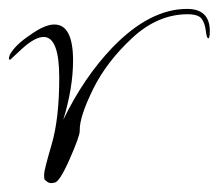

<svg xmlns="http://www.w3.org/2000/svg" viewBox="-20 -394 491 431"><path d="M451 -324Q451 -308 447.5 -308Q444 -308 442 -325Q440 -342 432.5 -352Q425 -362 401 -362Q334 -362 276.5 -308.5Q219 -255 189 -194Q159 -133 159 -103V-100Q159 -88 136 -36Q113 16 102 16Q99 16 98 17H94Q88 17 80 9Q79 7 79 -2.5Q79 -12 96 -70Q113 -128 113 -219.5Q113 -311 78 -311Q59 -311 31 -286L3 -260Q0 -260 0 -262.5Q0 -265 2 -271Q14 -293 47 -315Q80 -339 102 -339Q144 -339 144 -258Q144 -197 122 -125Q168 -220 232 -287Q316 -374 400 -374Q451 -374 451 -324Z"/></svg>

Font: Ruthie
Style: Regular
Weight: 400
Designer: Robert E. Leuschke
Foundry: Robert E. Leuschke
Version: Version 1.003